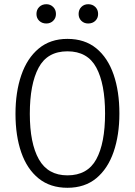

<svg xmlns="http://www.w3.org/2000/svg" viewBox="-20 -881 640 911"><path d="M546.5 -342.5Q546.5 -240 519 -160.2Q491.5 -80.5 436.8 -35.2Q382 10 300 10Q218.5 10 163.5 -34.2Q108.5 -78.5 81 -157.5Q53.5 -236.5 53.5 -341Q53.5 -444 81 -524.2Q108.5 -604.5 163.5 -650.5Q218.5 -696.5 300 -696.5Q382 -696.5 436.8 -651.8Q491.5 -607 519 -527.2Q546.5 -447.5 546.5 -342.5ZM478.5 -342.5Q478.5 -483 437 -560.2Q395.5 -637.5 300 -637.5Q204.5 -637.5 163 -559.5Q121.5 -481.5 121.5 -341Q121.5 -201 164.5 -125Q207.5 -49 300 -49Q395 -49 436.8 -125.2Q478.5 -201.5 478.5 -342.5ZM200 -769.5Q179.5 -769.5 166.2 -782.2Q153 -795 153 -814.5Q153 -835 166.2 -848Q179.5 -861 200 -861Q219 -861 232.2 -848Q245.5 -835 245.5 -814.5Q245.5 -795 232.2 -782.2Q219 -769.5 200 -769.5ZM398.5 -769.5Q379 -769.5 366 -782.2Q353 -795 353 -814.5Q353 -835 366 -848Q379 -861 398.5 -861Q419 -861 432.2 -848Q445.5 -835 445.5 -814.5Q445.5 -795 432.2 -782.2Q419 -769.5 398.5 -769.5Z"/></svg>

Font: Fira Code Light Light
Style: Regular
Weight: 300
Monospace: yes
Version: Version 5.002